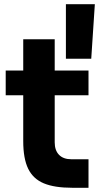

<svg xmlns="http://www.w3.org/2000/svg" viewBox="-20 -882 474 909"><path d="M90 -214V-431H7V-548H90V-696H239V-548H399V-431H239V-208Q239 -170 259.5 -149Q280 -128 318 -128H399V7H322Q238 7 187.5 -14Q137 -35 113.5 -83Q90 -131 90 -214ZM292 -862H429L412 -604H292Z"/></svg>

Font: Sora-SIA
Style: Bold
Weight: 700
Designer: Jonathan Barnbrook, Julián Moncada
Foundry: Barnbrook Fonts
Version: Version 2.000